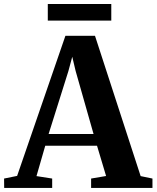

<svg xmlns="http://www.w3.org/2000/svg" viewBox="-48 -922 768 942"><path d="M36 -59 273 -746.5H418L642 -58L700 -46V0H399V-46L472.5 -58.5L428 -207H174L131 -58L208 -46V0H-27.5L-28 -46ZM411 -264.5 323 -574 306.5 -643.5 287.5 -573 190.5 -264.5ZM498 -902.5V-821H186.5V-902.5Z"/></svg>

Font: Merriweather 60pt
Style: Bold
Weight: 700
Version: Version 2.100